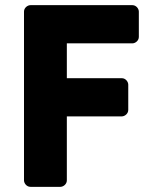

<svg xmlns="http://www.w3.org/2000/svg" viewBox="-20 -699 607 744"><path d="M73 0C73 11 83 25 98 25H214C225 25 239 15 239 0V-248H452C463 -248 477 -258 477 -273V-371C477 -382 467 -396 452 -396H239V-531H493C504 -531 518 -541 518 -556V-654C518 -665 508 -679 493 -679H98C87 -679 73 -669 73 -654Z"/></svg>

Font: Falling Sky
Style: Blk
Weight: 900
Designer: Paul D. Hunt
Foundry: Adobe Systems Incorporated
Version: Version 1.02